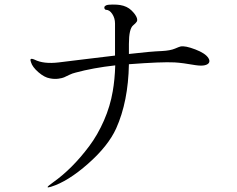

<svg xmlns="http://www.w3.org/2000/svg" viewBox="-20 -775 1040 843"><path d="M895 -520Q902 -509 898 -500.5Q894 -492 879 -488.5Q864 -485 838 -489Q781 -499 747 -501Q690 -504 546 -493Q543 -329 490 -211Q455 -134 366.5 -56Q278 22 204 45Q188 50 189 46Q190 42 214 25Q255 -4 294.5 -43.5Q334 -83 371.5 -133Q409 -183 436.5 -246Q464 -309 475 -374Q484 -425 486 -488Q388 -477 311 -456Q298 -453 283.5 -446Q269 -439 261.5 -435.5Q254 -432 236.5 -429.5Q219 -427 199 -431Q175 -435 148.5 -458Q122 -481 116 -502Q112 -512 115 -515.5Q118 -519 132 -513Q172 -493 238 -501Q263 -504 348 -514.5Q433 -525 485 -531V-672Q485 -695 473 -713.5Q461 -732 445 -732Q442 -732 439.5 -736Q437 -740 438.5 -744.5Q440 -749 447 -752Q455 -755 475 -755Q495 -755 507 -753Q538 -748 557 -729.5Q576 -711 581 -696Q584 -686 580.5 -680Q577 -674 565 -664Q546 -649 546 -582V-538Q640 -549 692 -551Q728 -553 748 -561.5Q768 -570 773 -571Q793 -575 837.5 -558Q882 -541 895 -520Z"/></svg>

Font: TsukuhouMincho
Style: Regular
Weight: 400
Designer: Iose
Foundry: Typographish
Version: Version 1.001; ttfautohint (v1.8.3)